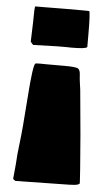

<svg xmlns="http://www.w3.org/2000/svg" viewBox="-56 -636 495 875"><g transform="rotate(5 191.5 -198.5)"><path d="M114.7 -339.8 145 -339.4H226.6Q279.8 -339.4 288.8 -332.5Q297.9 -325.7 298.8 -304.9Q299.8 -284.2 302.7 -266.1L306.6 -238.3Q328.6 -10.3 337.9 123.5L340.8 167.5Q341.8 179.2 341.8 188Q337.4 197.3 302.7 197.8L298.3 198.2L48.3 202.6L38.6 195.3Q38.1 194.3 37.6 193.8L43.9 126.5Q45.9 83 53.2 26.1Q60.5 -30.8 71 -179.7Q81.5 -328.6 92.3 -337.9Q93.8 -339.8 114.7 -339.8ZM289.6 -598.6 316.4 -598.1Q321.8 -587.4 321.8 -491.7V-433.6Q314.9 -424.8 248 -424.8L230.5 -425.3H188L75.2 -421.9Q67.4 -429.7 63 -436L65.4 -511.2L65.9 -522.5V-529.8Q65.9 -597.7 69.8 -597.7H103.5L207 -598.6ZM322.3 -434.6 321.8 -433.6Q321.8 -434.1 322.3 -434.6Z"/></g></svg>

Font: Bowlby One
Style: Regular
Weight: 400
Designer: vernon adams
Foundry: vernon adams
Version: Version 1.000